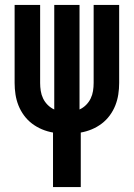

<svg xmlns="http://www.w3.org/2000/svg" viewBox="-20 -540 540 775"><path d="M194 215V-5Q171 -9 149.5 -18Q128 -27 109.5 -41Q91 -55 77 -74Q63 -93 54.5 -114.5Q46 -136 42.5 -159Q39 -182 39 -205V-520H142V-205Q142 -189 144.5 -173Q147 -157 154 -142.5Q161 -128 172.5 -116.5Q184 -105 199 -98V-520H301V-98Q316 -105 327.5 -116.5Q339 -128 346 -142.5Q353 -157 355.5 -173Q358 -189 358 -205V-520H461V-205Q461 -182 457.5 -159Q454 -136 445.5 -114.5Q437 -93 423 -74Q409 -55 390.5 -41Q372 -27 350.5 -18Q329 -9 306 -5V215Z"/></svg>

Font: Zed Mono
Style: Bold
Weight: 700
Monospace: yes
Designer: Belleve Invis
Foundry: Belleve Invis
Version: Version 1.0.0; ttfautohint (v1.8.4)